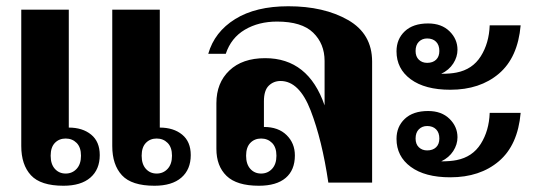

<svg xmlns="http://www.w3.org/2000/svg" viewBox="-20 -584 1713 614"><path d="M48 -553H200V-176Q244 -176 271.5 -153.5Q299 -131 299 -88Q299 -42 269 -16Q239 10 183 10Q110 10 79 -23.5Q48 -57 48 -117ZM339 -553H491V-176Q535 -176 562.5 -153.5Q590 -131 590 -88Q590 -42 560 -16Q530 10 474 10Q401 10 370 -23.5Q339 -57 339 -117ZM190 -29Q211 -29 225 -44Q239 -59 239 -86Q239 -113 225 -127Q211 -141 190 -141Q169 -141 155.5 -127Q142 -113 142 -86Q142 -59 155.5 -44Q169 -29 190 -29ZM481 -29Q502 -29 516 -44Q530 -59 530 -86Q530 -113 516 -127Q502 -141 481 -141Q460 -141 446.5 -127Q433 -113 433 -86Q433 -59 446.5 -44Q460 -29 481 -29Z M672 -108V-254Q672 -319 713.5 -358.5Q755 -398 828 -398Q966 -398 1018 -247V-389Q1018 -444 981.5 -479.5Q945 -515 866 -515Q807 -515 763 -489Q719 -463 702 -412H646Q666 -482 732 -523Q798 -564 902 -564Q1016 -564 1093 -520Q1170 -476 1170 -387V0H1030Q1010 -136 973.5 -230.5Q937 -325 877 -325Q855 -325 839.5 -310Q824 -295 824 -260V-178Q870 -178 896.5 -152Q923 -126 923 -87Q923 -40 893.5 -15Q864 10 808 10Q737 10 704.5 -21.5Q672 -53 672 -108ZM864 -86Q864 -113 850 -127Q836 -141 815 -141Q794 -141 780.5 -127Q767 -113 767 -86Q767 -59 780.5 -44Q794 -29 815 -29Q836 -29 850 -44Q864 -59 864 -86Z M1349 -509Q1392 -509 1417.5 -484Q1443 -459 1443 -425Q1443 -402 1429.5 -381Q1416 -360 1391 -348Q1420 -348 1440 -352Q1491 -362 1517.5 -404Q1544 -446 1546 -503H1645Q1636 -400 1575.5 -348.5Q1515 -297 1420 -297Q1339 -297 1293.5 -330.5Q1248 -364 1248 -420Q1248 -459 1274.5 -484Q1301 -509 1349 -509ZM1346 -383Q1364 -383 1374.5 -393Q1385 -403 1385 -421Q1385 -440 1374.5 -450.5Q1364 -461 1346 -461Q1330 -461 1319.5 -450.5Q1309 -440 1309 -421Q1309 -403 1319.5 -393Q1330 -383 1346 -383ZM1349 -229Q1392 -229 1417.5 -204Q1443 -179 1443 -145Q1443 -122 1429.5 -101Q1416 -80 1391 -68Q1420 -68 1440 -72Q1491 -82 1517.5 -124Q1544 -166 1546 -223H1645Q1636 -120 1575.5 -68.5Q1515 -17 1420 -17Q1339 -17 1293.5 -50.5Q1248 -84 1248 -140Q1248 -179 1274.5 -204Q1301 -229 1349 -229ZM1346 -103Q1364 -103 1374.5 -113Q1385 -123 1385 -141Q1385 -160 1374.5 -170.5Q1364 -181 1346 -181Q1330 -181 1319.5 -170.5Q1309 -160 1309 -141Q1309 -123 1319.5 -113Q1330 -103 1346 -103Z"/></svg>

Font: Trirong Bold
Style: Regular
Weight: 700
Designer: Katatrad Team
Foundry: CadsonDemak
Version: Version 1.000